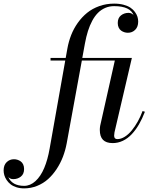

<svg xmlns="http://www.w3.org/2000/svg" viewBox="-227 -780 840 1060"><path d="M573 -163.1Q558.3 -124.5 540.4 -93.6Q522.5 -62.7 500.4 -39.2Q478.3 -15.6 451.4 -2.8Q424.6 10 395 10Q359.4 10 341.7 -7.9Q324 -25.9 324 -63Q324 -72.8 325.9 -85L407 -446H224.9L141.1 12Q134 50 120.4 85.7Q106.7 121.3 85.7 153.2Q64.7 185.1 38.5 208.7Q12.2 232.4 -22 246.2Q-56.2 260 -94 260Q-117.4 260 -136.8 253.7Q-156.2 247.3 -168.9 237.2Q-181.6 227.1 -190.4 213.9Q-199.2 200.7 -203.1 187.4Q-207 174.1 -207 160.9Q-207 131.6 -190.4 115.4Q-173.8 99.1 -149.9 99.1Q-139.9 99.1 -130.5 102.1Q-121.1 105 -112.7 111Q-104.2 116.9 -99.1 127.8Q-94 138.7 -94 153.1Q-94 180.9 -111.8 194.9Q-129.6 209 -154.1 209Q-164.1 209 -171.8 204.8Q-179.4 200.7 -181.9 195.1Q-179.4 201.9 -175.8 208.1Q-172.1 214.4 -164.9 221.6Q-157.7 228.8 -148.4 234Q-139.2 239.3 -125 242.7Q-110.8 246.1 -94 246.1Q-59.8 246.1 -31.1 219.8Q-2.4 193.6 17 147.7Q36.4 101.8 47.1 40L133.3 -446H52V-460H135.7L145 -512Q151.9 -550.5 165.8 -586.2Q179.7 -621.8 202.3 -653.7Q224.9 -685.5 253.7 -709Q282.5 -732.4 320.9 -746.2Q359.4 -760 403.1 -760Q432.1 -760 455.6 -753.7Q479 -747.3 493.7 -737.3Q508.3 -727.3 518.1 -713.9Q527.8 -700.4 531.9 -687.4Q535.9 -674.3 535.9 -660.9Q535.9 -631.6 519.4 -615.4Q502.9 -599.1 479 -599.1Q469 -599.1 459.6 -602.1Q450.2 -605 441.8 -611Q433.3 -616.9 428.2 -627.8Q423.1 -638.7 423.1 -653.1Q423.1 -680.9 440.8 -694.9Q458.5 -709 482.9 -709Q492.7 -709 500.6 -704.6Q508.5 -700.2 511 -695.1Q492.9 -746.1 403.1 -746.1Q376.5 -746.1 353.9 -736.3Q331.3 -726.6 313.7 -708.9Q296.1 -691.2 282.2 -665.3Q268.3 -639.4 258.5 -608.4Q248.8 -577.4 241.9 -540L227.3 -460H501L405 -49.1Q403.1 -36.9 403.1 -31Q403.1 -12 420.9 -12Q441.2 -12 462.2 -25.3Q483.2 -38.6 501.1 -60.8Q519 -83 534.2 -110.2Q549.3 -137.5 560.1 -167Z"/></svg>

Font: Bodoni* 16
Style: Italic
Weight: 400
Italic angle: -13°
Version: Version 2.000